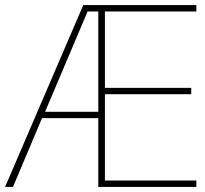

<svg xmlns="http://www.w3.org/2000/svg" viewBox="-21 -734 804 754"><path d="M750 0V-25H391V-364H730V-389H391V-689H750V-714H306L-1 0H30L144 -270H365V0ZM156 -295 323 -689H365V-295Z"/></svg>

Font: Noto Sans Arabic UI Th
Style: Regular
Weight: 100
Designer: Monotype Design Team, Nadine Chahine and Nizar Qandah
Foundry: Monotype Imaging Inc.
Version: Version 2.010